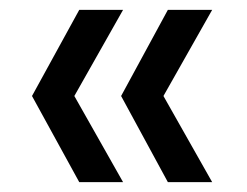

<svg xmlns="http://www.w3.org/2000/svg" viewBox="-20 -490 501 390"><path d="M141 -120 45 -295 141 -470H230L131 -295L230 -120ZM321 -120 226 -295 321 -470H411L312 -295L411 -120Z"/></svg>

Font: A Bank Premium Regular
Style: Regular
Weight: 400
Designer: Ninad Kale (Devanagari), Jonny Pinhorn (Latin), Htun Naung (Myanmar)
Foundry: Indian Type Foundry
Version: 4.004